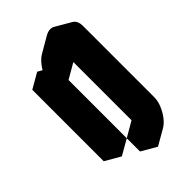

<svg xmlns="http://www.w3.org/2000/svg" viewBox="-253 -789 1026 1026"><g transform="rotate(-45 260.0 -275.5)"><path d="M303 50 390 0V-540L217 -440V0L130 50V-490L217 -540V-440Q217 -467 229 -496.5Q241 -526 260.5 -551.5Q280 -577 303 -590L390 -640Q424 -660 450 -645Q476 -630 476 -590V-50Q476 -24 464 6Q452 36 432.5 61.5Q413 87 390 100L303 150ZM390 -540V0L303 -50V-590ZM390 0 303 50 217 0 303 -50ZM303 50V150L217 100V0ZM450 -645Q424 -660 390 -640L303 -590Q280 -577 260.5 -551.5Q241 -526 229 -496.5Q217 -467 217 -440L130 -490Q130 -517 142 -546.5Q154 -576 174 -601.5Q194 -627 217 -640L303 -690Q338 -710 364 -695ZM130 -490V50L43 0V-540ZM217 -540 130 -490 43 -540 130 -590Z"/></g></svg>

Font: Nabla Normal
Style: Regular
Weight: 400
Designer: Arthur Reinders Folmer
Version: Version 1.000